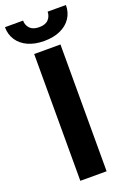

<svg xmlns="http://www.w3.org/2000/svg" viewBox="-204 -949 676 1006"><g transform="rotate(-20 134.0 -446.0)"><path d="M206.4 0H59.9V-707H206.4ZM133.7 -753Q82.4 -753 44.2 -770.2Q5.9 -787.4 -15 -819Q-35.9 -850.5 -35.9 -891.5H65.1Q65.1 -866 81.9 -848Q98.8 -830.1 133.7 -830.1Q168.4 -830.1 185 -847.8Q201.6 -865.4 202.2 -891.5H304.1Q304.1 -850.5 283.2 -819Q262.3 -787.4 223.8 -770.2Q185.4 -753 133.7 -753Z"/></g></svg>

Font: Pretendard JP Variable
Style: Regular
Weight: 400
Designer: Base glyphs from Inter by Rasmus Andersson; Hangul glyphs from Noto Sans CJK(Source Han Sans) by Jang Soo-young and Kang
Foundry: Kil Hyung-jin
Version: Version 1.307;Glyphs 3.2 (3192)